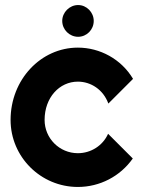

<svg xmlns="http://www.w3.org/2000/svg" viewBox="-20 -732 562 762"><path d="M508 -419C461 -498 376 -543 289 -543C142 -543 22 -416 22 -256C22 -109 142 10 289 10C376 10 457 -32 507 -103L409 -201C388 -154 341 -124 289 -124C216 -124 157 -183 157 -256C157 -345 216 -408 289 -408C341 -408 390 -376 410 -321L508 -419ZM352 -649C352 -683 324 -712 290 -712C256 -712 227 -683 227 -649C227 -614 256 -586 290 -586C324 -586 352 -614 352 -649Z"/></svg>

Font: Righteous
Style: Regular
Weight: 400
Designer: Astigmatic (AOETI)
Foundry: Astigmatic (AOETI)
Version: Version 1.000